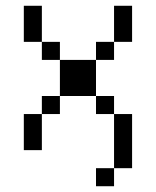

<svg xmlns="http://www.w3.org/2000/svg" viewBox="-20 -520 540 665"><path d="M125 -375H62.5V-500H125ZM62.5 -125H125V0H62.5ZM125 -187.5H187.5V-125H125ZM125 -375H187.5V-312.5H125ZM187.5 -312.5H312.5V-187.5H187.5ZM312.5 62.5H375V125H312.5ZM312.5 -187.5H375V-125H312.5ZM312.5 -375H375V-312.5H312.5ZM375 -125H437.5V62.5H375ZM375 -500H437.5V-375H375Z"/></svg>

Font: 寒蝉点阵体 16px
Style: Regular
Weight: 400
Designer: Designed by Warren2060
Foundry: ChillType
Version: Version 1.000